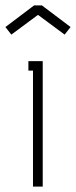

<svg xmlns="http://www.w3.org/2000/svg" viewBox="-51 -690 281 710"><path d="M91 -634 188 -562 210 -590 104 -670H75L-31 -590L-9 -562L88 -634ZM71 -429V0H107V-464H54V-429Z"/></svg>

Font: Rawengulk
Style: Regular
Weight: 400
Version: Version 0.9